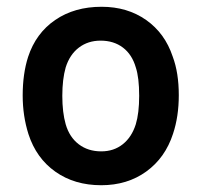

<svg xmlns="http://www.w3.org/2000/svg" viewBox="-20 -539 596 567"><path d="M279 8Q200 8 143.5 -32Q87 -72 64 -143Q47 -197 47 -257Q47 -321 63 -371Q86 -441 143 -480Q200 -519 280 -519Q356 -519 411.5 -480Q467 -441 490 -372Q508 -324 508 -258Q508 -195 491 -144Q468 -73 412 -32.5Q356 8 279 8ZM279 -92Q316 -92 342.5 -113Q369 -134 381 -172Q391 -205 391 -256Q391 -310 381 -340Q370 -378 343 -398.5Q316 -419 277 -419Q240 -419 213 -398.5Q186 -378 174 -340Q164 -305 164 -256Q164 -207 174 -172Q185 -134 212.5 -113Q240 -92 279 -92Z"/></svg>

Font: LinhAnh SemBd
Style: Regular
Weight: 600
Monospace: yes
Designer: Jeremy Tribby
Foundry: Tribby Type
Version: Version 1.408